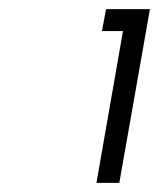

<svg xmlns="http://www.w3.org/2000/svg" viewBox="-20 -825 348 420"><path d="M241 -425H191L249 -757H203L212 -805H308Z"/></svg>

Font: Gauge
Style: Oblique
Weight: 400
Italic angle: -80°
Designer: Daniel Pimley
Foundry: Daniel Pimley
Version: Version 2.0